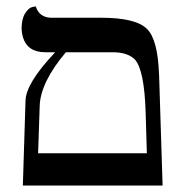

<svg xmlns="http://www.w3.org/2000/svg" viewBox="-20 -575 567 595"><path d="M184.1 -413.1Q105 -319.3 103 -246.1L98.1 -100.1H435.1L431.2 -231Q426.8 -357.9 398.4 -390.1Q377 -412.6 330.1 -413.1ZM50.8 0 59.1 -263.2Q60.5 -316.4 147 -408.7Q149.4 -411.6 150.9 -413.1H120.1Q64.9 -413.1 50.8 -460.4Q47.4 -472.7 46.9 -485.8Q46.9 -516.6 57.9 -533.7Q68.8 -550.8 80.1 -553.2L90.8 -555.2Q101.6 -521 138.2 -520H293.9Q401.4 -520 436 -484.9Q468.8 -451.7 472.7 -347.2Q472.7 -343.8 473.1 -340.8L483.9 0Z"/></svg>

Font: Linux Libertine Display O
Style: Regular
Weight: 400
Designer: Philipp H. Poll
Foundry: Philipp H. Poll
Version: Version 5.0.9